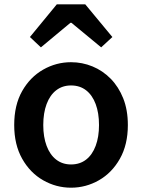

<svg xmlns="http://www.w3.org/2000/svg" viewBox="-20 -858 660 892"><path d="M310 14Q241 14 180.5 -20.5Q120 -55 83 -120.5Q46 -186 46 -277Q46 -370 83 -435Q120 -500 180.5 -534.5Q241 -569 310 -569Q362 -569 409.5 -549.5Q457 -530 494 -492.5Q531 -455 552.5 -401Q574 -347 574 -277Q574 -186 537 -120.5Q500 -55 439.5 -20.5Q379 14 310 14ZM310 -94Q351 -94 380 -116.5Q409 -139 424.5 -180.5Q440 -222 440 -277Q440 -333 424.5 -374.5Q409 -416 380 -438.5Q351 -461 310 -461Q270 -461 241 -438.5Q212 -416 196.5 -374.5Q181 -333 181 -277Q181 -222 196.5 -180.5Q212 -139 241 -116.5Q270 -94 310 -94ZM119 -686 244 -838H376L502 -686L450 -638L312 -752H307L170 -638Z"/></svg>

Font: Noto Sans HK Thin SemiBold
Style: Regular
Weight: 600
Version: Version 2.004-H2;hotconv 1.0.118;makeotfexe 2.5.65603